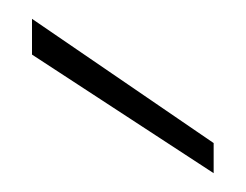

<svg xmlns="http://www.w3.org/2000/svg" viewBox="-20 -770 261 204"><path d="M14 -750 207 -618V-586L14 -712Z"/></svg>

Font: Albert Sans ExtraLight
Style: Regular
Weight: 250
Designer: Andreas Rasmussen
Foundry: a.Foundry
Version: Version 1.025